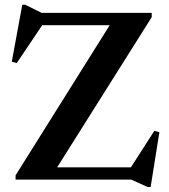

<svg xmlns="http://www.w3.org/2000/svg" viewBox="-20 -738 694 789"><path d="M603.5 -685V-667.5L199.5 -26L145 -50.5H518L614 -200L635 -195L599 30.5H587L519 0H44V-17.5L446.5 -659.5L527.5 -634.5H153.5L49 -479L28.5 -484.5L71.5 -718.5H83.5L151.5 -685Z"/></svg>

Font: Newsreader 36pt SemiBold
Style: Regular
Weight: 600
Designer: Hugues Gentile
Foundry: Production Type
Version: Version 1.003